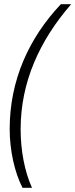

<svg xmlns="http://www.w3.org/2000/svg" viewBox="-20 -734 358 912"><path d="M87 158H132C97 81 78 -19 78 -120C78 -343 167 -540 318 -714H269C116 -552 26 -351 26 -121C26 -21 49 85 87 158Z"/></svg>

Font: Noto Sans Condensed Light
Style: Italic
Weight: 300
Width: 3
Italic angle: -12°
Designer: Monotype Design Team
Foundry: Monotype Imaging Inc.
Version: Version 2.013